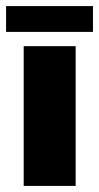

<svg xmlns="http://www.w3.org/2000/svg" viewBox="-34 -612 326 632"><path d="M-14 -507H272V-592H-14ZM44 0H215V-460H44Z"/></svg>

Font: FilmFarsi Display
Style: Regular
Weight: 400
Designer: Borna Izadpanah
Foundry: Borna Izadpanah
Version: Version 1.000;PS 001.000;hotconv 1.0.88;makeotf.lib2.5.64775